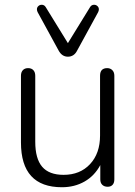

<svg xmlns="http://www.w3.org/2000/svg" viewBox="-20 -778 568 806"><path d="M68 -180V-460Q68 -475 76 -483.5Q84 -492 98 -492Q112 -492 120 -483.5Q128 -475 128 -460V-183Q128 -112 157 -78Q186 -44 247 -44Q316 -44 358 -89Q400 -134 400 -209V-460Q400 -492 430 -492Q443 -492 451.5 -483.5Q460 -475 460 -460V-25Q460 -10 452.5 -2Q445 6 432 6Q418 6 409.5 -2Q401 -10 401 -25V-85Q377 -40 335 -16Q293 8 240 8Q68 8 68 -180ZM226 -566 138 -727Q135 -733 135 -739Q135 -747 141 -752.5Q147 -758 155 -758Q166 -758 172 -748L265 -597L358 -748Q364 -758 375 -758Q383 -758 389 -752.5Q395 -747 395 -739Q395 -733 392 -727L304 -566Q291 -540 265 -540Q240 -540 226 -566Z"/></svg>

Font: SN Pro Light
Style: Regular
Weight: 300
Designer: Tobias Whetton
Foundry: Supernotes
Version: Version 1.002